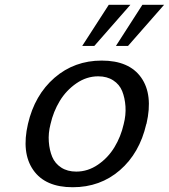

<svg xmlns="http://www.w3.org/2000/svg" viewBox="-20 -764 702 798"><path d="M494.1 -248Q503.9 -286.1 501.5 -321.8Q499 -357.4 487.8 -385.3Q476.6 -413.1 450.7 -429.9Q424.8 -446.8 388.2 -446.8Q339.8 -446.8 297.6 -417.7Q255.4 -388.7 228.5 -344.5Q201.7 -300.3 189.9 -248Q180.2 -210.4 182.9 -175Q185.5 -139.6 197 -112.1Q208.5 -84.5 234.4 -67.6Q260.3 -50.8 296.9 -50.8Q345.2 -50.8 387.2 -79.6Q429.2 -108.4 455.8 -152.3Q482.4 -196.3 494.1 -248ZM588.9 -250 587.9 -248Q560.1 -127.4 478.3 -56.6Q396.5 14.2 282.2 14.2Q168 14.2 118.2 -57.4Q68.4 -128.9 96.2 -249Q124 -369.1 206.5 -440.7Q289.1 -512.2 402.8 -512.2Q517.1 -512.2 566.9 -441.4Q616.7 -370.6 588.9 -250ZM522 -744.1 372.1 -573.2H321.8L432.1 -744.1ZM662.1 -744.1 512.2 -573.2H461.9L571.8 -744.1Z"/></svg>

Font: Perun
Style: Italic
Weight: 400
Italic angle: -12°
Foundry: Stefan Peev, Context Ltd
Version: Version 001.000